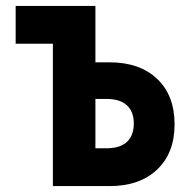

<svg xmlns="http://www.w3.org/2000/svg" viewBox="-20 -630 640 650"><path d="M159 0V-482H33V-610H303V-419H351Q453 -419 512 -363Q571 -307 571 -209Q571 -112 512 -56Q453 0 351 0ZM303 -128H341Q386 -128 409.5 -149.5Q433 -171 433 -212Q433 -252 409.5 -273.5Q386 -295 341 -295H303Z"/></svg>

Font: Martian Mono Condensed SemiBold
Style: Regular
Weight: 600
Width: 3
Designer: Roman Shamin
Foundry: Evil Martians
Version: Version 1.000